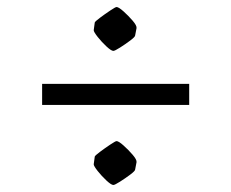

<svg xmlns="http://www.w3.org/2000/svg" viewBox="-20 -518 659 547"><path d="M250 -454Q251 -457 265 -467.5Q279 -478 294 -488Q309 -498 312 -498Q318 -498 332 -485.5Q346 -473 358 -459Q370 -445 369 -438L365 -417Q365 -413 351 -402.5Q337 -392 322 -382.5Q307 -373 303 -373Q297 -373 283.5 -385.5Q270 -398 258.5 -412.5Q247 -427 247 -432ZM100 -219V-279H519V-219ZM250 -72Q251 -75 265 -85.5Q279 -96 294 -106Q309 -116 312 -116Q318 -116 332 -103.5Q346 -91 358 -77Q370 -63 369 -56L365 -35Q365 -31 351 -20.5Q337 -10 322 -0.5Q307 9 303 9Q297 9 283.5 -3.5Q270 -16 258.5 -30.5Q247 -45 247 -50Z"/></svg>

Font: Grenze Gotisch
Style: Regular
Weight: 400
Designer: Renata Polastri
Foundry: Omnibus-Type
Version: Version 1.001